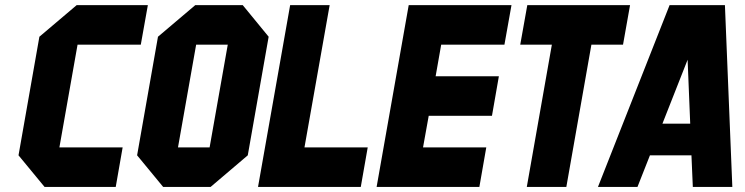

<svg xmlns="http://www.w3.org/2000/svg" viewBox="-20 -739 2946 759"><path d="M564.5 -718.8 536.6 -562.5H286.6L214.8 -156.2H464.8L437.5 0H156.2L53.2 -125L135.7 -593.8L283.2 -718.8Z M683.6 -156.2H808.6L880.4 -562.5H755.4ZM604.5 -593.8 752 -718.8H939.5L1042 -593.8L959.5 -125L812.5 0H625L522 -125Z M1127 -718.8H1283.2L1183.6 -156.2H1433.6L1406.2 0H1000Z M1902.3 -156.2 1875 0H1468.8L1595.7 -718.8H2002L1974.1 -562.5H1724.1L1702.1 -437.5H1952.1L1924.8 -281.2H1674.8L1652.3 -156.2Z M2218.8 0H2062.5L2161.6 -562.5H2036.6L2064.5 -718.8H2470.7L2442.9 -562.5H2317.9Z M2845.7 -718.8 2875 0H2718.8L2713.4 -125H2549.3L2500 0H2343.8L2627 -718.8ZM2708.5 -250 2698.2 -502.9 2598.6 -250Z"/></svg>

Font: Signwood
Style: Italic
Weight: 400
Italic angle: -10°
Designer: GGBotNet
Foundry: GGBotNet
Version: 0.95